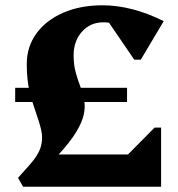

<svg xmlns="http://www.w3.org/2000/svg" viewBox="-20 -706 674 726"><path d="M258.4 -496.8Q258.4 -460.2 266.5 -431.4Q274.6 -402.6 284.1 -377.8Q293.6 -353 298.3 -327.6Q303 -302.2 296.7 -272.8Q290.4 -243.4 267.4 -205.6Q244.4 -167.8 197.2 -116.8L162.8 -79.8L171.8 -122H464L564.4 -223.4H589.2V0H67.2L48.2 -33.6L92 -82.6Q125.2 -119.8 134.1 -150.3Q143 -180.8 136.4 -211.2Q129.8 -241.6 117 -276.7Q104.2 -311.8 92.7 -356.9Q81.2 -402 81.2 -464Q81.2 -529.2 117.7 -579.4Q154.2 -629.6 218.9 -657.8Q283.6 -686 367.8 -686Q422.6 -686 480.9 -671Q539.2 -656 599 -626L512.4 -480.4H487.6L370.4 -652H500.2V-532.2Q461 -621.6 370.2 -621.6Q322 -621.6 290.2 -586.5Q258.4 -551.4 258.4 -496.8ZM37.4 -320.4V-374H460.4V-320.4Z"/></svg>

Font: Platypi Light
Style: Regular
Weight: 300
Designer: David Sargent
Foundry: Bolt Cutter Type
Version: Version 1.200